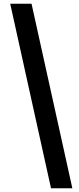

<svg xmlns="http://www.w3.org/2000/svg" viewBox="-20 -832 425 1035"><path d="M35 -812H150L370 183H255Z"/></svg>

Font: Kinto Sans Black
Style: Regular
Weight: 900
Designer: Authors: Ryoko NISHIZUKA  (kana & ideographs); Paul D. Hunt (Latin, Greek & Cyrillic); Wenlong ZHANG  (bopomofo); Sandol
Foundry: Adobe Systems Incorporated, ookami Inc.
Version: Version 0.001